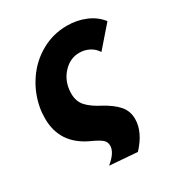

<svg xmlns="http://www.w3.org/2000/svg" viewBox="-168 -658 879 940"><g transform="rotate(-30 271.5 -187.5)"><path d="M408 20Q408 -25 380 -57Q352 -89 298 -118Q251 -142 225 -170Q199 -198 199 -244Q199 -260 202 -276Q211 -326 247.5 -361.5Q284 -397 332 -397Q363 -397 388.5 -383.5Q414 -370 429 -346L530 -462Q500 -501 451.5 -521.5Q403 -542 346 -542Q268 -542 201 -504.5Q134 -467 90 -402.5Q46 -338 32 -261Q27 -235 27 -201Q27 -58 164 5Q200 21 218.5 35Q237 49 237 72Q237 111 183 155L339 167Q408 93 408 20Z"/></g></svg>

Font: Geom ExtraBold
Style: Bold Italic
Weight: 800
Italic angle: -10°
Version: Version 1.102